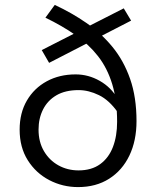

<svg xmlns="http://www.w3.org/2000/svg" viewBox="-20 -750 640 782"><path d="M298 12Q235 12 180.5 -16.5Q126 -45 93 -97.5Q60 -150 60 -222Q60 -290 89.5 -340.5Q119 -391 170.5 -419Q222 -447 288 -447Q340 -447 386.5 -420.5Q433 -394 459 -348L460 -292Q425 -342 383 -362.5Q341 -383 300 -383Q246 -383 210 -362Q174 -341 155.5 -304.5Q137 -268 137 -222Q137 -172 159 -134.5Q181 -97 218 -76.5Q255 -56 300 -56Q353 -56 388 -81.5Q423 -107 440 -151.5Q457 -196 457 -254Q457 -342 437 -407.5Q417 -473 379 -521.5Q341 -570 287 -607.5Q233 -645 165 -678L203 -730Q272 -698 332 -656.5Q392 -615 438 -559Q484 -503 510 -428.5Q536 -354 536 -257Q536 -177 507 -116.5Q478 -56 424.5 -22Q371 12 298 12ZM180 -494 150 -546 484 -716 514 -666Z"/></svg>

Font: Source Code Pro
Style: Regular
Weight: 400
Monospace: yes
Designer: Paul D. Hunt, Teo Tuominen
Foundry: Adobe Systems Incorporated
Version: Version 1.018;hotconv 1.0.116;makeotfexe 2.5.65601